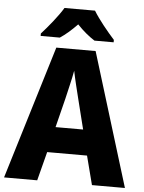

<svg xmlns="http://www.w3.org/2000/svg" viewBox="-61 -979 771 1027"><g transform="rotate(5 324.5 -465.5)"><path d="M407 -931H243C218 -888 163 -821 129 -784V-771H232C261 -790 291 -816 324 -850C356 -816 388 -790 418 -771H521V-784C484 -825 434 -886 407 -931ZM472 0H649L429 -716H218L0 0H178L218 -155H432ZM360 -448 399 -292H251L290 -448C299 -488 317 -560 324 -601C332 -560 350 -488 360 -448Z"/></g></svg>

Font: Noto Sans Thai SemCond ExtBd
Style: Regular
Weight: 800
Width: 4
Designer: Monotype Design Team
Foundry: Monotype Imaging Inc.
Version: Version 2.002